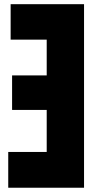

<svg xmlns="http://www.w3.org/2000/svg" viewBox="-20 -879 452 899"><path d="M373.5 0H18.6V-167.5H198.7V-364.3H36.6V-525.9H198.7V-693.4H29.8V-859.4H373.5Z"/></svg>

Font: Anton SC
Style: Regular
Weight: 400
Designer: Vernon Adams
Foundry: Vernon Adams
Version: Version 2.116; ttfautohint (v1.8.4.7-5d5b)